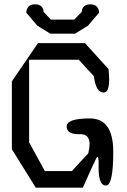

<svg xmlns="http://www.w3.org/2000/svg" viewBox="-20 -860 590 890"><path d="M505 -156Q505 0 471 0Q437 0 437 -81Q439 -150 427 -127.5Q415 -105 364 10H146L35 -168V-483L156 -660H374L483 -540Q495 -431 460 -431Q425 -431 415 -507L345 -583H115V-200L188 -67H313L389 -149Q412 -239 351 -238Q289 -236 289 -274Q289 -311 397 -311Q505 -311 505 -156ZM324 -769 359 -805Q359 -820 369 -830Q379 -840 399 -840Q419 -840 429 -829Q439 -818 439 -801L388 -741L328 -704H213L153 -741L102 -801Q102 -818 112 -829Q122 -840 142 -840Q162 -840 172 -830Q182 -820 182 -805L216 -769Z"/></svg>

Font: Syne Mono
Style: Regular
Weight: 400
Monospace: yes
Designer: Lucas Descroix
Foundry: Bonjour Monde
Version: Version 2.000; ttfautohint (v1.8.3)